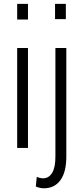

<svg xmlns="http://www.w3.org/2000/svg" viewBox="-20 -782 444 1015"><path d="M127.9 -678.7H70.8V-761.7H127.9ZM127.9 0H70.8V-528.3H127.9ZM328.1 -680.7H271V-761.7H328.1ZM208 160.6Q238.3 160.6 255.9 131.3Q273.4 102.1 272.9 43.5V-528.3H330.6V43.5Q331.1 126.5 299.8 169.9Q268.6 213.4 211.4 213.4Q191.9 213.4 169.4 204.1L174.3 152.8Q191.4 160.6 208 160.6Z"/></svg>

Font: RobotoCondensed-Light
Style: Light
Weight: 300
Designer: Google
Version: Version 1.200311; 2013